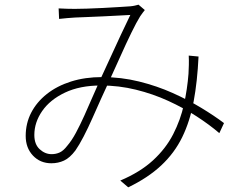

<svg xmlns="http://www.w3.org/2000/svg" viewBox="-20 -751 1040 822"><path d="M231 -715Q249 -714 267 -713.5Q285 -713 300 -713Q318 -713 351.5 -714Q385 -715 422.5 -717Q460 -719 492 -721Q524 -723 538 -724Q549 -725 557.5 -727Q566 -729 573 -731L600 -708Q596 -703 591 -696.5Q586 -690 580 -681Q565 -657 542.5 -611Q520 -565 495.5 -510Q471 -455 447 -403Q432 -371 413.5 -330Q395 -289 376 -246Q357 -203 338 -166.5Q319 -130 303 -107Q279 -75 254 -63.5Q229 -52 200 -52Q152 -52 121 -85Q90 -118 90 -169Q90 -223 113.5 -268.5Q137 -314 180.5 -348.5Q224 -383 284 -402Q344 -421 417 -421Q499 -421 575.5 -402Q652 -383 719 -353Q786 -323 842 -289Q898 -255 939 -224L919 -181Q877 -217 821.5 -253Q766 -289 700.5 -319Q635 -349 562 -367Q489 -385 412 -385Q322 -385 258 -354.5Q194 -324 160.5 -275.5Q127 -227 127 -173Q127 -133 150 -112Q173 -91 201 -91Q220 -91 236 -98.5Q252 -106 268 -127Q287 -149 305 -182.5Q323 -216 341 -256Q359 -296 376 -335.5Q393 -375 408 -408Q430 -455 452.5 -504.5Q475 -554 497 -601Q519 -648 538 -687Q523 -686 491 -684.5Q459 -683 422 -681Q385 -679 352 -678Q319 -677 302 -676Q285 -675 268 -673.5Q251 -672 233 -670ZM830 -509Q825 -402 809 -316.5Q793 -231 760 -163.5Q727 -96 670.5 -43Q614 10 529 51L495 22Q580 -14 635 -64.5Q690 -115 721.5 -176.5Q753 -238 767.5 -304Q782 -370 787 -435Q788 -452 788.5 -473Q789 -494 788 -513Z"/></svg>

Font: Noto Sans JP Thin ExtraLight
Style: Regular
Weight: 250
Version: Version 2.004-H2;hotconv 1.0.118;makeotfexe 2.5.65603